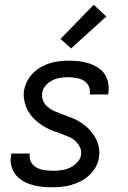

<svg xmlns="http://www.w3.org/2000/svg" viewBox="-20 -785 540 813"><path d="M199 8Q177 8 155.5 5.5Q134 3 113.5 -3Q93 -9 75 -20Q57 -31 44.5 -47.5Q32 -64 27.5 -85Q23 -106 27 -128L28 -135H106V-132Q103 -114 111.5 -98.5Q120 -83 135.5 -75Q151 -67 169 -64.5Q187 -62 206 -62Q223 -62 241 -64.5Q259 -67 275.5 -74.5Q292 -82 306 -96.5Q320 -111 323 -128Q326 -146 318.5 -161.5Q311 -177 299 -188Q287 -199 271.5 -205.5Q256 -212 240.5 -218Q225 -224 209 -229.5Q193 -235 178 -243Q163 -251 149.5 -260.5Q136 -270 124.5 -281.5Q113 -293 104 -306.5Q95 -320 89.5 -335.5Q84 -351 81.5 -368Q79 -385 82 -403Q86 -423 95.5 -442Q105 -461 120.5 -476Q136 -491 154.5 -501.5Q173 -512 193 -518Q213 -524 233.5 -526Q254 -528 274 -528Q295 -528 316.5 -525.5Q338 -523 357.5 -516.5Q377 -510 394.5 -499Q412 -488 423 -471.5Q434 -455 438 -434Q442 -413 439 -392L437 -385H359L360 -388Q363 -406 355.5 -421Q348 -436 334 -444Q320 -452 303 -455Q286 -458 268 -458Q252 -458 235 -455.5Q218 -453 202 -445Q186 -437 173.5 -423Q161 -409 159 -392Q156 -374 162.5 -358.5Q169 -343 182 -332Q195 -321 210 -314.5Q225 -308 241 -302Q257 -296 272.5 -290.5Q288 -285 302.5 -277.5Q317 -270 330.5 -260.5Q344 -251 355.5 -239.5Q367 -228 376.5 -214Q386 -200 392 -184.5Q398 -169 400 -152Q402 -135 399 -117Q396 -97 385 -77.5Q374 -58 358 -43Q342 -28 322.5 -18Q303 -8 282.5 -2Q262 4 241 6Q220 8 199 8ZM281 -580 236 -620 377 -765 430 -715Z"/></svg>

Font: Iosevka Fixed
Style: Italic
Weight: 400
Italic angle: -9°
Monospace: yes
Designer: Belleve Invis
Foundry: Belleve Invis
Version: Version 33.2.4